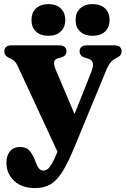

<svg xmlns="http://www.w3.org/2000/svg" viewBox="-20 -700 625 955"><path d="M375 -75.5 283 91.5 68.5 -370.5Q59 -391 48.5 -399Q38 -407 21.5 -414Q11.5 -419.5 6.5 -426.8Q1.5 -434 1.5 -444.5Q1.5 -459 10.8 -466.8Q20 -474.5 36 -474.5H276Q292 -474.5 301.2 -466.8Q310.5 -459 310.5 -444.5Q310.5 -433.5 304.2 -426Q298 -418.5 285 -414.5L268.5 -410Q251 -405 249 -390.8Q247 -376.5 260 -346.5ZM263.5 60 285 11 312.5 -37 433.5 -340.5Q445.5 -370.5 441.5 -386.8Q437.5 -403 418 -408.5L400.5 -414Q388 -418 382 -425.8Q376 -433.5 376 -444.5Q376 -459 385.2 -466.8Q394.5 -474.5 410.5 -474.5H550Q566.5 -474.5 575.8 -466.8Q585 -459 585 -444.5Q585 -435.5 580.5 -428Q576 -420.5 564 -414Q545 -406 532.5 -392.2Q520 -378.5 507.5 -348.5L349 35Q317.5 111 290 154.8Q262.5 198.5 231 217Q199.5 235.5 154.5 235.5Q88.5 235.5 50.2 199.5Q12 163.5 12 109Q12 73 30.2 52Q48.5 31 79.5 31Q110 31 125.5 48.2Q141 65.5 153 94.5L161.5 115.5Q167 131.5 176 140Q185 148.5 195.5 148.5Q206.5 148.5 216.2 141.5Q226 134.5 237.5 115.2Q249 96 263.5 60ZM220.5 -522Q182 -522 159.2 -543Q136.5 -564 136.5 -600.5Q136.5 -637 159.2 -658.2Q182 -679.5 220.5 -679.5Q259.5 -679.5 282 -658.2Q304.5 -637 304.5 -600.5Q304.5 -564.5 282 -543.2Q259.5 -522 220.5 -522ZM440 -522Q401.5 -522 378.8 -543Q356 -564 356 -600.5Q356 -637 378.8 -658.2Q401.5 -679.5 440 -679.5Q480 -679.5 502.5 -658.2Q525 -637 525 -600.5Q525 -564.5 502.5 -543.2Q480 -522 440 -522Z"/></svg>

Font: Fraunces 28pt Soft Wonky
Style: Bold
Weight: 700
Version: Version 1.000;[b76b70a41]